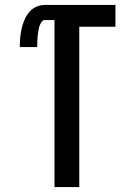

<svg xmlns="http://www.w3.org/2000/svg" viewBox="-20 -755 540 775"><path d="M200 0V-674H160Q153 -674 148.5 -667.5Q144 -661 141 -654Q138 -647 136.5 -639.5Q135 -632 134 -624.5Q133 -617 132 -609.5Q131 -602 131 -595Q131 -588 130.5 -580.5Q130 -573 130 -565H60Q60 -583 61.5 -601.5Q63 -620 67 -638Q71 -656 78 -673Q85 -690 96.5 -704.5Q108 -719 125 -727Q142 -735 160 -735H446V-647H300V0Z"/></svg>

Font: Iosevka SS18 Semibold
Style: Regular
Weight: 600
Monospace: yes
Designer: Belleve Invis
Foundry: Belleve Invis
Version: Version 25.1.1; ttfautohint (v1.8.4)